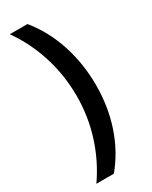

<svg xmlns="http://www.w3.org/2000/svg" viewBox="-224 -763 767 970"><g transform="rotate(-30 159.0 -278.5)"><path d="M275 -275Q275 -150 238 -39.5Q201 71 129 158H27Q93 63 128 -47.5Q163 -158 163 -276Q163 -396 128 -508Q93 -620 26 -715H129Q201 -627 238 -513.5Q275 -400 275 -275Z"/></g></svg>

Font: Noto Sans Gujarati SemiCondensed SemiBold
Style: Regular
Weight: 600
Width: 4
Designer: Jelle Bosma - Monotype Design Team, Universal Thirst
Foundry: Monotype Imaging Inc.
Version: Version 2.106; ttfautohint (v1.8.4.7-5d5b)